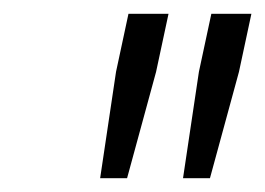

<svg xmlns="http://www.w3.org/2000/svg" viewBox="-20 -708 384 278"><path d="M245 -450 268 -604 286 -688H344L326 -604L284 -450ZM125 -450 148 -604 166 -688H224L206 -604L164 -450Z"/></svg>

Font: Saira Expanded Light
Style: Italic
Weight: 300
Width: 7
Italic angle: -12°
Designer: Hector Gatti with collaboration of the Omnibus-Type team
Foundry: Omnibus-Type
Version: Version 1.101